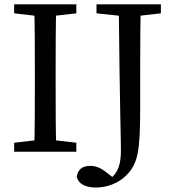

<svg xmlns="http://www.w3.org/2000/svg" viewBox="-20 -689 785 872"><path d="M44.3 0H326.7V-40.8L195.7 -55.8H175.2L44.3 -40.8V0ZM135.3 0H235.7C232.7 -103 232.7 -207 232.7 -310V-359.3C232.7 -464.3 232.7 -568.3 235.7 -669.3H135.3C138.3 -566.3 138.3 -462.3 138.3 -359.3V-310C138.3 -205 138.3 -101 135.3 0ZM44.3 -628.5 175.2 -613.5H195.7L326.7 -628.5V-669.3H44.3V-628.5ZM415.5 162.6C469.2 162.6 519.5 141.5 552.4 108.6C607.2 53.8 616.7 -1.2 616.7 -203.9V-359.8C616.7 -464.6 616.7 -568.4 619.7 -669.3H519.3C524.2 -177.4 529.2 -69 529.2 -6.8C529.2 57.3 516.5 95.1 479.5 124L481.3 132.2L489.3 131.4L497.5 120.6L464.5 94.8C436.4 72.8 415.1 64.3 389.5 64.3C357.8 64.3 334.2 77.2 328.4 113.8C338.3 152.1 377.4 162.6 415.5 162.6ZM418.3 -628.5 558.6 -613.5H579.6L710.7 -628.5V-669.3H418.3V-628.5Z"/></svg>

Font: Source Serif Variable
Style: Regular
Weight: 389
Designer: Frank Grießhammer
Foundry: Adobe Systems Incorporated
Version: Version 3.001;hotconv 1.0.111;makeotfexe 2.5.65597